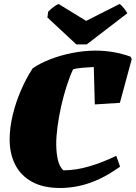

<svg xmlns="http://www.w3.org/2000/svg" viewBox="-20 -924 676 956"><path d="M280 12Q195 12 139 -19Q83 -50 55.5 -104.5Q28 -159 28 -230Q28 -287 43 -350Q58 -413 84 -473.5Q110 -534 143 -584Q179 -609 230.5 -629Q282 -649 341 -660.5Q400 -672 456 -672Q545 -672 630 -642L636 -630L577 -412L452 -404L447 -590H441Q419 -589 390 -586.5Q361 -584 344 -579Q327 -543 311.5 -494.5Q296 -446 284.5 -394.5Q273 -343 266.5 -294Q260 -245 260 -207Q260 -164 268 -129Q276 -94 295 -76Q358 -76 424 -95.5Q490 -115 559 -148L578 -94Q499 -38 426.5 -13Q354 12 280 12ZM360 -703 216 -837 220 -866Q231 -877 245.5 -888.5Q260 -900 272 -904L409 -820L575 -904Q585 -899 597.5 -882.5Q610 -866 614 -858L412 -703Z"/></svg>

Font: Labrada Black
Style: Italic
Weight: 900
Italic angle: -7°
Designer: Mercedes Jáuregui
Foundry: Omnibus-Type Team
Version: Version 1.000; ttfautohint (v1.8.4.7-5d5b)